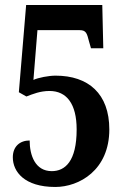

<svg xmlns="http://www.w3.org/2000/svg" viewBox="-20 -734 496 764"><path d="M200 10C295 10 415 -57 415 -219C415 -361 332 -433 201 -433C174 -433 132 -425 113 -416L129 -614H297C323 -614 326 -601 334 -570L342 -542H391L387 -714H84L55 -367L85 -350C111 -360 140 -372 177 -372C245 -372 285 -321 285 -219C285 -92 239 -53 186 -53C120 -53 98 -116 98 -175C59 -175 31 -151 31 -108C31 -51 77 10 200 10Z"/></svg>

Font: Noto Serif Lao ExtraCondensed
Style: Bold
Weight: 700
Width: 2
Designer: Monotype Design Team
Foundry: Monotype Imaging Inc.
Version: Version 2.003